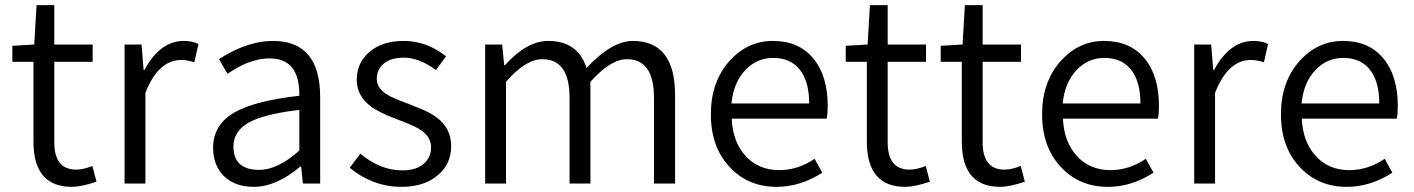

<svg xmlns="http://www.w3.org/2000/svg" viewBox="-20 -713 5493 746"><path d="M110 -163V-473H28V-535L113 -540L122 -693H191V-540H340V-473H191V-160Q191 -54 276 -54Q303 -54 339 -68L355 -7Q295 13 259 13Q110 13 110 -163Z M464 -540H530L538 -441H541Q602 -554 694 -554Q727 -554 751 -542L735 -471Q708 -480 684 -480Q595 -480 545 -352V0H464Z M853 -26Q808 -68 808 -139Q808 -227 889 -275Q967 -321 1143 -341Q1145 -486 1028 -486Q984 -486 937 -467Q901 -452 864 -426L831 -483Q876 -513 921 -530Q983 -554 1041 -554Q1224 -554 1224 -335V0H1157L1150 -66H1147Q1054 13 965 13Q896 13 853 -26ZM1143 -128V-286Q1004 -270 943 -235Q887 -201 887 -144Q887 -53 987 -53Q1059 -53 1143 -128Z M1339 -61 1380 -116Q1458 -51 1543 -51Q1597 -51 1627 -77Q1655 -102 1655 -141Q1655 -180 1615 -208Q1589 -225 1529 -247Q1453 -275 1419 -301Q1366 -342 1366 -403Q1366 -468 1414 -510Q1464 -554 1549 -554Q1638 -554 1713 -494L1674 -441Q1608 -489 1549 -489Q1498 -489 1470 -465Q1444 -442 1444 -407Q1444 -371 1482 -347Q1504 -332 1566 -310L1596 -298L1625 -286Q1658 -271 1679 -255Q1733 -213 1733 -145Q1733 -77 1683 -34Q1630 13 1540 13Q1429 13 1339 -61Z M1865 -540H1931L1939 -460H1942Q2027 -554 2110 -554Q2225 -554 2259 -449Q2357 -554 2439 -554Q2603 -554 2603 -343V0H2521V-333Q2521 -483 2416 -483Q2352 -483 2274 -395V0H2193V-333Q2193 -483 2087 -483Q2022 -483 1946 -395V0H1865Z M2817 -62Q2742 -140 2742 -269Q2742 -396 2816 -478Q2886 -554 2983 -554Q3084 -554 3140 -486Q3196 -419 3196 -301Q3196 -269 3192 -252H2823Q2827 -162 2877 -107Q2927 -52 3008 -52Q3080 -52 3145 -96L3175 -42Q3089 13 2998 13Q2888 13 2817 -62ZM3124 -311Q3124 -397 3087 -443Q3051 -488 2984 -488Q2922 -488 2877 -442Q2830 -393 2822 -311Z M3348 -163V-473H3266V-535L3351 -540L3360 -693H3429V-540H3578V-473H3429V-160Q3429 -54 3514 -54Q3541 -54 3577 -68L3593 -7Q3533 13 3497 13Q3348 13 3348 -163Z M3717 -163V-473H3635V-535L3720 -540L3729 -693H3798V-540H3947V-473H3798V-160Q3798 -54 3883 -54Q3910 -54 3946 -68L3962 -7Q3902 13 3866 13Q3717 13 3717 -163Z M4104 -62Q4029 -140 4029 -269Q4029 -396 4103 -478Q4173 -554 4270 -554Q4371 -554 4427 -486Q4483 -419 4483 -301Q4483 -269 4479 -252H4110Q4114 -162 4164 -107Q4214 -52 4295 -52Q4367 -52 4432 -96L4462 -42Q4376 13 4285 13Q4175 13 4104 -62ZM4411 -311Q4411 -397 4374 -443Q4338 -488 4271 -488Q4209 -488 4164 -442Q4117 -393 4109 -311Z M4620 -540H4686L4694 -441H4697Q4758 -554 4850 -554Q4883 -554 4907 -542L4891 -471Q4864 -480 4840 -480Q4751 -480 4701 -352V0H4620Z M5032 -62Q4957 -140 4957 -269Q4957 -396 5031 -478Q5101 -554 5198 -554Q5299 -554 5355 -486Q5411 -419 5411 -301Q5411 -269 5407 -252H5038Q5042 -162 5092 -107Q5142 -52 5223 -52Q5295 -52 5360 -96L5390 -42Q5304 13 5213 13Q5103 13 5032 -62ZM5339 -311Q5339 -397 5302 -443Q5266 -488 5199 -488Q5137 -488 5092 -442Q5045 -393 5037 -311Z"/></svg>

Font: Noto Sans CJK KR DemiLight
Style: Regular
Weight: 350
Designer: Ryoko NISHIZUKA à€õÀ (kana & ideographs); Paul D. Hunt (Latin, Greek & Cyrillic); Wenlong ZHANG NG  (bopomofo); Sandoll 
Foundry: Adobe Systems Incorporated
Version: Version 1.004 April 21, 2017